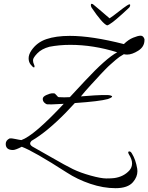

<svg xmlns="http://www.w3.org/2000/svg" viewBox="-20 -773 777 1006"><path d="M594 -499Q469 -538 348 -538Q291 -538 239 -528Q198 -517 175.5 -493.5Q153 -470 153 -458Q153 -446 157 -438Q161 -430 161 -424.5Q161 -419 156.5 -420Q152 -421 141 -434.5Q130 -448 130 -467.5Q130 -487 144 -508Q173 -551 223 -568Q273 -585 346 -585Q461 -585 629 -542Q652 -565 677.5 -575.5Q703 -586 717 -586Q731 -586 737 -568Q737 -565 737 -563Q737 -528 704.5 -507.5Q672 -487 646 -487Q637 -487 629 -489Q605 -476 586.5 -459.5Q568 -443 558 -434.5Q548 -426 532 -409.5Q516 -393 508 -384.5Q500 -376 481.5 -355.5Q463 -335 456 -328Q424 -293 404 -268Q491 -275 515 -275Q539 -275 545 -275Q551 -275 557 -273.5Q563 -272 566 -270Q573 -264 545 -254Q502 -242 372 -233L325 -183Q225 -81 145 -35Q138 -28 138 -20.5Q138 -13 150 -5Q178 10 250.5 52Q323 94 362 113Q401 132 455 147Q509 162 537 162Q565 162 579 160Q628 153 658 120Q672 104 672 83Q672 62 655 35Q648 22 656 20.5Q664 19 671 31Q691 63 699 111Q700 117 700 124Q700 154 677 181Q650 213 585.5 213Q521 213 453 190Q385 167 330 131Q156 19 94 -4Q61 13 48 13Q10 13 10 -19Q10 -38 31 -48Q41 -49 61.5 -44.5Q82 -40 92 -39Q158 -62 314 -229Q266 -226 250 -226Q234 -226 227.5 -226.5Q221 -227 212.5 -235Q204 -243 204 -255Q204 -267 224 -275.5Q244 -284 251 -284Q258 -284 263 -284Q268 -284 276 -274Q284 -264 287 -264Q302 -263 317 -263Q332 -263 346 -264Q358 -277 385 -306L426 -350Q535 -467 594 -499ZM460 -733Q456 -740 456 -746.5Q456 -753 460.5 -753Q465 -753 470 -748.5Q475 -744 511 -714Q547 -684 554 -677Q570 -687 599 -710Q628 -733 645 -744Q662 -755 662 -747Q662 -738 655.5 -732Q649 -726 622 -701Q557 -642 541 -640Q516 -650 460 -733Z"/></svg>

Font: Allura
Style: Regular
Weight: 400
Designer: Robert E. Leuschke
Foundry: Robert E. Leuschke
Version: Version 1.004